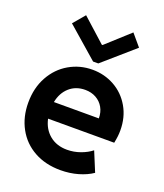

<svg xmlns="http://www.w3.org/2000/svg" viewBox="-144 -876 839 980"><g transform="rotate(20 275.5 -386.0)"><path d="M28.3 -260.7Q28.3 -340.8 62.3 -402.1Q96.2 -463.4 153.8 -496.8Q211.4 -530.3 280.3 -530.3Q345.2 -530.3 399.7 -500Q454.1 -469.7 486.3 -414.3Q518.6 -358.9 518.6 -287.1Q518.6 -270.5 516.8 -255.1Q515.1 -239.7 510.7 -217.8H151.4Q163.1 -164.1 201.2 -132.8Q239.3 -101.6 295.9 -101.6Q333 -101.6 368.2 -114.3Q403.3 -127 427.7 -146.5L471.7 -40Q439.9 -18.1 395 -5.1Q350.1 7.8 299.8 7.8Q218.3 7.8 156.7 -26.4Q95.2 -60.5 61.8 -121.6Q28.3 -182.6 28.3 -260.7ZM394.5 -307.6Q394.5 -340.8 379.9 -366.5Q365.2 -392.1 339.4 -406.5Q313.5 -420.9 280.3 -420.9Q229.5 -420.9 195.1 -390.4Q160.6 -359.9 150.4 -307.6ZM280.3 -666H284.2L410.2 -780.3L463.9 -716.8L295.9 -570.3H267.6L99.6 -716.8L153.3 -780.3Z"/></g></svg>

Font: Reddit Sans Fudge
Style: Bold
Weight: 700
Designer: Stephen Hutchings
Foundry: Reddit
Version: Version 1.013